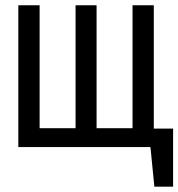

<svg xmlns="http://www.w3.org/2000/svg" viewBox="-20 -560 679 731"><path d="M565.6 -540V-70.3H639V150.8H567.7L552.8 0H49.7V-540H130.8V-71.8H267.7V-540H347.7V-71.8H484.6V-540Z"/></svg>

Font: Fira Code Fixed
Style: Regular
Weight: 400
Monospace: yes
Designer: Carrois Corporate, Edenspiekermann AG, Nikita Prokopov
Foundry: Carrois Corporate, Edenspiekermann AG, Nikita Prokopov
Version: Version 5.002